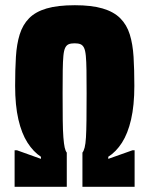

<svg xmlns="http://www.w3.org/2000/svg" viewBox="-20 -716 572 736"><path d="M36 0V-140H45L137 -107V-115Q108 -134 85.5 -169Q63 -204 50.5 -258Q38 -312 38 -387Q38 -449 41 -498Q44 -547 55.5 -584Q67 -621 91.5 -646Q116 -671 158.5 -683.5Q201 -696 267 -696Q331 -696 373.5 -683.5Q416 -671 441 -646Q466 -621 477.5 -584Q489 -547 492 -498Q495 -449 495 -387Q495 -312 482.5 -258Q470 -204 447.5 -169Q425 -134 395 -115V-107L488 -140H496V0H296V-131Q301 -137 304.5 -150.5Q308 -164 309.5 -189Q311 -214 311.5 -255.5Q312 -297 312 -359Q312 -412 311.5 -446.5Q311 -481 309 -502Q307 -523 302 -533Q297 -543 288.5 -546.5Q280 -550 266 -550Q252 -550 243.5 -546.5Q235 -543 230 -533Q225 -523 223 -502Q221 -481 220.5 -446.5Q220 -412 220 -359Q220 -297 220.5 -255.5Q221 -214 223 -189Q225 -164 228 -150.5Q231 -137 236 -131V0Z"/></svg>

Font: Saira Condensed Black
Style: Regular
Weight: 900
Width: 3
Designer: Hector Gatti with collaboration of the Omnibus-Type team
Foundry: Omnibus-Type
Version: Version 1.101